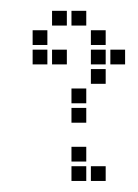

<svg xmlns="http://www.w3.org/2000/svg" viewBox="-20 -337 254 353"><path d="M40 -281.4V-254.3H67.1V-281.4ZM40 -245.7V-218.6H67.1V-245.7ZM75.7 -245.7V-218.6H102.9V-245.7ZM75.7 -317.1V-290H102.9V-317.1ZM111.4 -317.1V-290H138.6V-317.1ZM147.1 -281.4V-254.3H174.3V-281.4ZM147.1 -245.7V-218.6H174.3V-245.7ZM182.9 -245.7V-218.6H210V-245.7ZM147.1 -210V-182.9H174.3V-210ZM111.4 -174.3V-147.1H138.6V-174.3ZM111.4 -138.6V-111.4H138.6V-138.6ZM111.4 -67.1V-40H138.6V-67.1ZM147.1 -31.4V-4.3H174.3V-31.4ZM111.4 -31.4V-4.3H138.6V-31.4Z"/></svg>

Font: Gossip Low Square
Style: Regular
Weight: 400
Width: 3
Designer: Deborah Khodanovich
Version: Version 1.001;Glyphs 3.3.1 (3343)